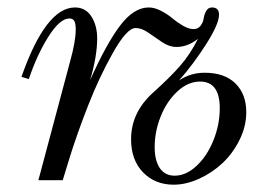

<svg xmlns="http://www.w3.org/2000/svg" viewBox="-20 -488 731 520"><path d="M522 -267.1Q488.8 -267.1 460 -240Q431.2 -212.9 415 -172.1Q398.9 -131.3 398.9 -89.8Q398.9 -53.2 412.8 -32.7Q426.8 -12.2 453.1 -12.2Q484.4 -12.2 512.9 -39.3Q541.5 -66.4 558.3 -108.6Q575.2 -150.9 575.2 -194.8Q575.2 -267.1 522 -267.1ZM224.1 -271Q267.6 -368.7 304.9 -418.2Q342.3 -467.8 382.8 -467.8Q398.9 -467.8 416.5 -458.5Q434.1 -449.2 446.8 -438.5Q459.5 -427.7 475.3 -418.5Q491.2 -409.2 503.9 -409.2Q516.6 -409.2 523.4 -418.5Q530.3 -427.7 531.7 -438.5Q533.2 -449.2 538.6 -458.5Q543.9 -467.8 554.2 -467.8Q573.2 -467.8 573.2 -448.2Q573.2 -423.3 538.8 -369.1Q504.4 -314.9 464.8 -270Q495.6 -291 534.2 -291Q588.4 -291 617.7 -262Q647 -232.9 647 -184.1Q647 -146 628.9 -109.4Q610.8 -72.8 582.8 -46.4Q554.7 -20 519.3 -3.9Q483.9 12.2 450.2 12.2Q399.9 12.2 367.4 -21.2Q335 -54.7 335 -110.8Q335 -182.6 393.1 -235.8Q440.4 -278.3 467.8 -309.6Q495.1 -340.8 516.1 -382.8Q488.3 -360.8 458 -360.8Q438.5 -360.8 419.2 -373.8Q399.9 -386.7 381.8 -399.4Q363.8 -412.1 347.2 -412.1Q323.7 -412.1 286.1 -345.5Q248.5 -278.8 218.8 -202.6Q189 -126.5 168.9 -62L149.9 0H84L169.9 -321.8Q185.1 -376 185.1 -408.2Q185.1 -424.3 181.2 -431.2Q177.2 -438 168 -438Q142.1 -438 110.8 -388.2Q79.6 -338.4 58.1 -273.9L38.1 -279.8Q104 -467.8 183.1 -467.8Q211.9 -467.8 227.5 -443.4Q243.2 -418.9 243.2 -383.8Q243.2 -335.9 224.1 -271Z"/></svg>

Font: Flanker Steampunk
Style: Italic
Weight: 400
Italic angle: -12°
Designer: Alexey Kryukov, Leonardo Di Lena
Foundry: Alexey Kryukov, Leonardo Di Lena
Version: 1.210